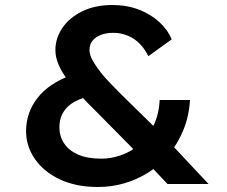

<svg xmlns="http://www.w3.org/2000/svg" viewBox="-20 -734 905 766"><path d="M648 0 569 -84 532 -119 357 -296Q326 -326 298.5 -356.5Q271 -387 248.5 -417Q226 -447 213.5 -476.5Q201 -506 201 -534Q201 -581 228.5 -622Q256 -663 307.5 -688.5Q359 -714 428 -714Q486 -714 533 -696Q580 -678 614 -647.5Q648 -617 665 -577L572 -510Q547 -559 510.5 -581Q474 -603 432 -603Q404 -603 383 -595Q362 -587 349.5 -572Q337 -557 337 -534Q337 -515 350 -492Q363 -469 381.5 -445.5Q400 -422 421 -401Q442 -380 458 -363L623 -201L662 -160L812 0ZM371 12Q283 12 218.5 -18.5Q154 -49 119 -100Q84 -151 84 -211Q84 -284 129 -342.5Q174 -401 264 -434L343 -352Q276 -336 246.5 -304.5Q217 -273 217 -226Q217 -191 235.5 -162.5Q254 -134 291 -117.5Q328 -101 385 -101Q425 -101 465 -115.5Q505 -130 538 -159.5Q571 -189 592.5 -233Q614 -277 617 -335H738Q734 -269 711 -214Q688 -159 653 -117Q618 -75 573 -46.5Q528 -18 477 -3Q426 12 371 12Z"/></svg>

Font: Lexend Exa Medium
Style: Regular
Weight: 500
Designer: Bonnie Shaver-Troup, Thomas Jockin
Foundry: Lexend
Version: Version 1.007